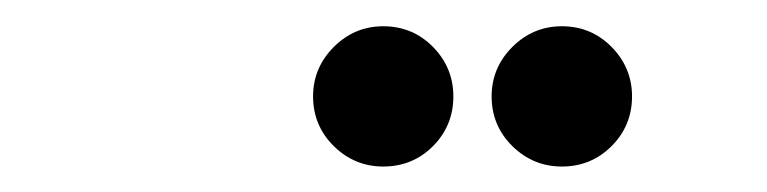

<svg xmlns="http://www.w3.org/2000/svg" viewBox="-20 -689 587 147"><path d="M463.9 -615.2Q463.9 -592.8 448.2 -577.1Q432.6 -561.5 410.2 -561.5Q388.2 -561.5 372.3 -577.1Q356.4 -592.8 356.4 -615.2Q356.4 -637.2 372.3 -653.1Q388.2 -668.9 410.2 -668.9Q432.6 -668.9 448.2 -653.1Q463.9 -637.2 463.9 -615.2ZM327.1 -615.2Q327.1 -592.8 311.5 -577.1Q295.9 -561.5 273.4 -561.5Q251.5 -561.5 235.6 -577.1Q219.7 -592.8 219.7 -615.2Q219.7 -637.2 235.6 -653.1Q251.5 -668.9 273.4 -668.9Q295.9 -668.9 311.5 -653.1Q327.1 -637.2 327.1 -615.2Z"/></svg>

Font: DatDot
Style: Regular
Weight: 400
Designer: GGBot
Version: 1.00